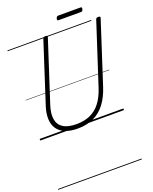

<svg xmlns="http://www.w3.org/2000/svg" viewBox="-319 -1471 1797 2252"><g transform="rotate(-20 579.5 -345.0)"><path d="M464 19Q370 19 307 -8Q244 -35 211 -84Q178 -133 175 -202.5Q172 -272 199 -357L443 -1111Q446 -1121 453 -1125.5Q460 -1130 476 -1130Q490 -1130 496.5 -1125.5Q503 -1121 499 -1110L253 -352Q221 -254 232.5 -182.5Q244 -111 302.5 -73Q361 -35 468 -35Q566 -35 640 -68.5Q714 -102 767 -171Q820 -240 854 -345L1103 -1111Q1106 -1121 1113 -1125.5Q1120 -1130 1135 -1130Q1165 -1130 1158 -1110L909 -341Q870 -220 808.5 -140Q747 -60 661.5 -20.5Q576 19 464 19ZM685 -1253Q673 -1253 670.5 -1259.5Q668 -1266 671 -1278Q675 -1291 681.5 -1298Q688 -1305 699 -1305H978Q990 -1305 992.5 -1297.5Q995 -1290 991 -1278Q988 -1265 981.5 -1259Q975 -1253 963 -1253ZM0 605H1045V615H0ZM0 -20H1045V0H0ZM0 -505H1045V-500H0ZM0 -1125H1045V-1115H0Z"/></g></svg>

Font: Playwrite CU Guides
Style: Regular
Weight: 400
Designer: Veronika Burian, José Scaglione
Foundry: TypeTogether
Version: Version 1.003